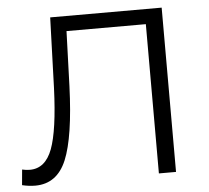

<svg xmlns="http://www.w3.org/2000/svg" viewBox="-51 -755 887 815"><g transform="rotate(-5 392.5 -347.0)"><path d="M192 -700H667V0H594V-636H256L248 -402Q240 -186 200 -90Q160 6 67 6Q40 6 11 -1L17 -67Q34 -63 50 -63Q116 -63 145.5 -141.5Q175 -220 182 -400Z"/></g></svg>

Font: mBank
Style: Regular
Weight: 400
Designer: Julieta Ulanovsky
Foundry: Julieta Ulanovsky
Version: Version 7.200;PS 007.200;hotconv 1.0.88;makeotf.lib2.5.64775